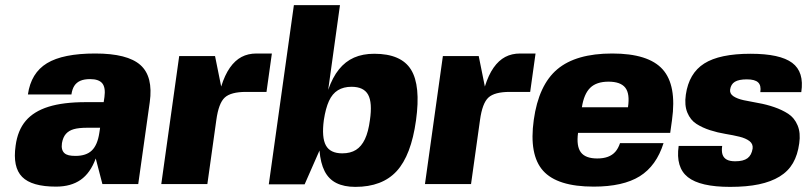

<svg xmlns="http://www.w3.org/2000/svg" viewBox="-20 -719 3152 750"><path d="M41 -150Q49 -210 80.5 -247Q112 -284 169.5 -302Q227 -320 315 -320H385L388 -340Q393 -377 379.5 -393.5Q366 -410 332 -410Q309 -410 294 -403.5Q279 -397 270.5 -384Q262 -371 259 -350H89Q101 -434 163.5 -472Q226 -510 352 -510Q478 -510 528.5 -465Q579 -420 565 -320L520 0H380L354 -100Q333 -43 295 -16.5Q257 10 199 10Q104 10 66.5 -28Q29 -66 41 -150ZM321 -220Q288 -220 268.5 -214.5Q249 -209 237.5 -196Q226 -183 222 -160Q220 -146 222.5 -136.5Q225 -127 231.5 -121Q238 -115 248.5 -112.5Q259 -110 275 -110Q317 -110 339 -131.5Q361 -153 368 -200L371 -220Z M825 -250 790 0H610L680 -500H820L844 -381Q858 -426 878 -454.5Q898 -483 923.5 -496.5Q949 -510 982 -510H1042L1021 -360H941Q882 -360 858 -338Q834 -316 825 -250Z M1228 -131 1170 1H1030L1128 -699H1308L1262 -368Q1279 -417 1304 -448Q1329 -479 1363 -494Q1397 -509 1442 -509Q1547 -509 1585.5 -447Q1624 -385 1605 -248.5Q1586 -112 1529.5 -50.5Q1473 11 1368 11Q1324 11 1294 -4Q1264 -19 1248 -50.5Q1232 -82 1228 -131ZM1317 -120Q1349 -120 1370.5 -133.5Q1392 -147 1405.5 -175.5Q1419 -204 1425 -250Q1435 -318 1418 -349Q1401 -380 1353 -380Q1322 -380 1300 -366.5Q1278 -353 1265 -324.5Q1252 -296 1245 -250Q1236 -182 1253 -151Q1270 -120 1317 -120Z M1855 -250 1820 0H1640L1710 -500H1850L1874 -381Q1888 -426 1908 -454.5Q1928 -483 1953.5 -496.5Q1979 -510 2012 -510H2072L2051 -360H1971Q1912 -360 1888 -338Q1864 -316 1855 -250Z M2238 -200Q2231 -148 2249 -124Q2267 -100 2313 -100Q2337 -100 2354.5 -106.5Q2372 -113 2383.5 -126Q2395 -139 2402 -160H2572Q2544 -71 2479 -30.5Q2414 10 2299 10Q2157 10 2101.5 -52Q2046 -114 2065 -250.5Q2084 -387 2157 -448.5Q2230 -510 2371.5 -510Q2513 -510 2568.5 -448Q2624 -386 2605 -250L2598 -200ZM2253 -300H2433Q2441 -353 2422.5 -376.5Q2404 -400 2357 -400Q2310 -400 2285.5 -376Q2261 -352 2253 -300Z M2832 -369Q2830 -353 2845 -343Q2860 -333 2885.5 -327.5Q2911 -322 2942.5 -316.5Q2974 -311 3004.5 -300.5Q3035 -290 3059 -274.5Q3083 -259 3095.5 -229.5Q3108 -200 3102 -159Q3096 -114 3077.5 -82Q3059 -50 3025.5 -29.5Q2992 -9 2944.5 1Q2897 11 2832 11Q2715 11 2667 -27Q2619 -65 2631 -149H2801Q2798 -128 2802.5 -115Q2807 -102 2819 -95.5Q2831 -89 2852 -89Q2884 -89 2900 -101Q2916 -113 2920 -139Q2922 -157 2907.5 -168Q2893 -179 2868.5 -185Q2844 -191 2813.5 -196Q2783 -201 2753.5 -210.5Q2724 -220 2700.5 -235Q2677 -250 2665 -279Q2653 -308 2659 -349Q2671 -433 2731 -471Q2791 -509 2912 -509Q3027 -509 3074.5 -473.5Q3122 -438 3110 -359H2950Q2954 -385 2941.5 -397Q2929 -409 2897.5 -409Q2866 -409 2850.5 -399.5Q2835 -390 2832 -369Z"/></svg>

Font: Fivo Sans Modern Heavy
Style: Regular
Weight: 900
Designer: Alexander Slobzheninov
Foundry: Alexander Slobzheninov
Version: 1.0